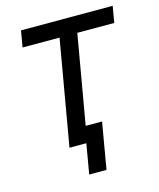

<svg xmlns="http://www.w3.org/2000/svg" viewBox="-101 -592 657 793"><g transform="rotate(-15 228.0 -196.0)"><path d="M52 -450H210L132 0H204L182 128H256L290 -70H220L286 -450H444L456 -520H64Z"/></g></svg>

Font: Fixel Text 20240404
Style: Italic
Weight: 400
Width: 4
Italic angle: -10°
Designer: AlfaBravo + MacPaw
Foundry: Kyrylo Tkachov, Marchela Mozhyna, Serhii Makarenko, Maria Weinstein, Zakhar Kryvoshyya
Version: Version 1.211;Glyphs 3.2 (3225)